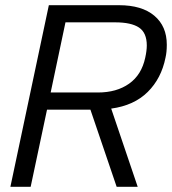

<svg xmlns="http://www.w3.org/2000/svg" viewBox="-20 -719 662 739"><path d="M168 -699H438Q526 -699 574 -658.5Q622 -618 622 -547Q622 -518 617 -497Q601 -417 548.5 -365Q496 -313 408 -301L510 0H429L328 -297H161L98 0H20ZM357 -363Q429 -363 477 -397Q525 -431 539 -497Q545 -524 545 -544Q545 -593 515 -613Q485 -633 423 -633H232L175 -363Z"/></svg>

Font: Prompt Light
Style: Italic
Weight: 300
Italic angle: -12°
Designer: Katatrad Team
Foundry: CadsonDemak
Version: Version 1.000